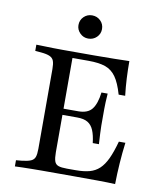

<svg xmlns="http://www.w3.org/2000/svg" viewBox="-84 -818 761 887"><g transform="rotate(10 297.0 -374.5)"><path d="M171 -2.4Q147.6 -2.4 124.2 -2Q100.8 -1.6 80.6 -1.2Q60.5 -0.8 46 0V-29L74.2 -31.5Q100.8 -34.7 114.9 -40.7Q129 -46.8 133.9 -60.1Q138.7 -73.4 138.7 -98.4V-472.6Q138.7 -497.6 133.9 -510.9Q129 -524.2 114.9 -530.6Q100.8 -537.1 74.2 -539.5L46 -541.9V-571Q60.5 -571 80.6 -570.2Q100.8 -569.4 124.2 -569Q147.6 -568.5 171 -568.5H180.6H318.5Q374.2 -568.5 413.7 -569.4Q453.2 -570.2 482.3 -571Q482.3 -530.6 484.3 -490.7Q486.3 -450.8 491.1 -409.7H460.5Q445.2 -462.9 425.4 -490.7Q405.6 -518.5 375.4 -529Q345.2 -539.5 296 -539.5H221V-97.6Q221 -70.2 225.8 -55.6Q230.6 -41.1 244.4 -36.3Q258.1 -31.5 284.7 -31.5H325.8Q363.7 -31.5 390.3 -38.7Q416.9 -46 436.3 -64.1Q455.6 -82.3 470.6 -114.1Q485.5 -146 499.2 -196H529.8Q523.4 -146 520.2 -97.6Q516.9 -49.2 516.1 0Q482.3 -1.6 434.3 -2Q386.3 -2.4 320.2 -2.4H180.6ZM194.4 -272.6V-301.6H363.7V-272.6ZM381.5 -168.5Q377.4 -204.8 367.7 -227.8Q358.1 -250.8 339.9 -261.7Q321.8 -272.6 290.3 -272.6V-301.6Q334.7 -301.6 354.4 -327Q374.2 -352.4 380.6 -405.6H409.7Q406.5 -358.9 406.5 -333.5Q406.5 -308.1 406.5 -287.1Q406.5 -271 406.5 -254.8Q406.5 -238.7 407.7 -218.1Q408.9 -197.6 410.5 -168.5ZM276.6 -640.3Q254 -640.3 237.9 -656.5Q221.8 -672.6 221.8 -694.4Q221.8 -717.7 237.9 -733.5Q254 -749.2 276.6 -749.2Q300 -749.2 316.1 -733.5Q332.3 -717.7 332.3 -694.4Q332.3 -671.8 316.1 -656Q300 -640.3 276.6 -640.3Z"/></g></svg>

Font: Playfair 5pt SemiExpanded Light
Style: Regular
Weight: 400
Version: Version 2.203